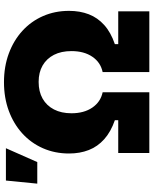

<svg xmlns="http://www.w3.org/2000/svg" viewBox="78 -856 777 974"><g transform="rotate(-90 467.0 -368.5)"><path d="M178.2 0V-157.7H344.7V-174.8Q285.6 -195.3 248.3 -228.8Q210.9 -262.2 193.4 -307.1Q175.8 -352.1 175.8 -407.2Q175.8 -479 202.4 -539.6Q229 -600.1 277.6 -644.3Q326.2 -688.5 392.3 -712.9Q458.5 -737.3 537.6 -737.3Q616.7 -737.3 682.9 -712.9Q749 -688.5 797.6 -644.3Q846.2 -600.1 872.8 -539.6Q899.4 -479 899.4 -407.2Q899.4 -352.1 882.1 -307.1Q864.7 -262.2 827.6 -228.8Q790.5 -195.3 730.5 -174.8V-157.7H897V0H588.9V-236.8Q638.2 -247.1 666.7 -289.1Q695.3 -331.1 695.3 -395Q695.3 -446.8 676.3 -483.9Q657.2 -521 622.3 -541.3Q587.4 -561.5 539.1 -561.5Q489.7 -561.5 454.1 -541.3Q418.5 -521 399.2 -483.6Q379.9 -446.3 379.9 -395Q379.9 -331.1 408.7 -289.1Q437.5 -247.1 486.3 -236.8V0ZM22.9 -568.4 38.6 -727.5H202.6L132.3 -568.4Z"/></g></svg>

Font: Inter 24pt Black
Style: Regular
Weight: 900
Designer: Rasmus Andersson
Foundry: rsms
Version: Version 4.001;git-66647c0bb